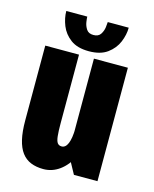

<svg xmlns="http://www.w3.org/2000/svg" viewBox="-104 -738 659 819"><g transform="rotate(15 225.0 -328.5)"><path d="M165.9 10Q134.5 10 110.5 0.2Q86.5 -9.5 70.4 -30.9Q54.3 -52.3 46.2 -86.8Q38.1 -121.3 38.1 -171.3V-501H187.1V-198.6Q187.1 -162.1 189.4 -141.4Q191.6 -120.6 198 -112.1Q204.4 -103.6 216.4 -103.6Q225.1 -103.6 231.9 -109.3Q238.6 -115 243.3 -126.3Q248 -137.6 250.6 -154.5Q253.1 -171.3 253.6 -193L325.6 -189.6Q315.4 -126.4 292.5 -81.7Q269.6 -37 237.1 -13.5Q204.7 10 165.9 10ZM298.9 0 253 -84V-501H402.9V0ZM362.2 -666.9Q362.2 -635.9 348.7 -603.1Q335.1 -570.4 304.7 -548.1Q274.3 -525.8 223.4 -525.8Q172.4 -525.8 142.5 -548.1Q112.6 -570.4 99.5 -603.1Q86.5 -635.9 86.5 -666.9H179.1Q179.1 -660 181.5 -643.3Q184 -626.6 193.5 -612.2Q202.9 -597.8 224.4 -597.8Q246.3 -597.8 255.8 -612.2Q265.2 -626.6 267.4 -643.3Q269.6 -660 269.6 -666.9Z"/></g></svg>

Font: League Mono Thin Condensed
Style: Regular
Weight: 100
Width: 1
Designer: Tyler Finck
Foundry: The League of Moveable Type / Tyler Finck
Version: Version 2.300;RELEASE